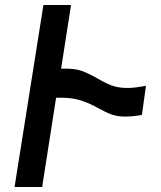

<svg xmlns="http://www.w3.org/2000/svg" viewBox="-20 -745 640 765"><path d="M153 -725H263L223.5 -471.5H242Q279.5 -471.5 305.8 -462.5Q332 -453.5 377 -427.5Q410.5 -408.5 433.8 -401.5Q457 -394.5 488 -394.5Q503.5 -394.5 519.8 -396.5Q536 -398.5 561.5 -403L545.5 -287Q508.5 -280.5 477.5 -280.5Q447 -280.5 423.5 -289.2Q400 -298 363 -318.5Q327 -338 295.2 -346.8Q263.5 -355.5 226.5 -355.5H203.5L148 0H38Z"/></svg>

Font: JuliaMono SemiBoldItalic
Style: Regular
Weight: 600
Italic angle: -9°
Monospace: yes
Designer: cormullion
Foundry: corm
Version: Version 0.049; ttfautohint (v1.8.4)